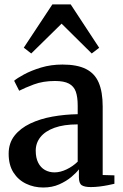

<svg xmlns="http://www.w3.org/2000/svg" viewBox="-20 -845 560 876"><path d="M177 10.5Q135 10.5 99 -6.8Q63 -24 41.2 -58.2Q19.5 -92.5 19.5 -143.5Q19.5 -192 46.2 -226Q73 -260 118.2 -281.5Q163.5 -303 219.5 -313Q275.5 -323 334.5 -324V-363.5Q334.5 -402.5 325.8 -427Q317 -451.5 294.5 -463.5Q272 -475.5 231 -475.5Q176.5 -475.5 134.5 -459.8Q92.5 -444 67.5 -431L44.5 -476.5Q57.5 -488 89.8 -505.5Q122 -523 167.2 -536.8Q212.5 -550.5 265 -550.5Q332 -550.5 372.2 -530.2Q412.5 -510 430.5 -467.8Q448.5 -425.5 448.5 -359.5V-46.5L502 -45V-6.5Q491 -4 472.8 -0.2Q454.5 3.5 434 6Q413.5 8.5 394.5 8.5Q365.5 8.5 352.8 0Q340 -8.5 340 -37V-72.5Q329 -57.5 306 -38Q283 -18.5 250.5 -4Q218 10.5 177 10.5ZM229 -58.5Q255 -58.5 283.8 -72.2Q312.5 -86 334.5 -107.5V-277.5Q271 -277.5 228.5 -262Q186 -246.5 164.5 -219.5Q143 -192.5 143 -157.5Q143 -125 154.2 -102.8Q165.5 -80.5 185 -69.5Q204.5 -58.5 229 -58.5ZM122.5 -601 88.5 -627.5 219 -825H302.5L432.5 -627L398.5 -601L261 -737Z"/></svg>

Font: Merriweather 60pt SemiBold
Style: Regular
Weight: 600
Version: Version 2.100